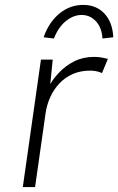

<svg xmlns="http://www.w3.org/2000/svg" viewBox="-20 -763 482 783"><path d="M73 0 147 -520H195L185 -420Q199 -444 220 -466Q247 -495 283 -513Q319 -531 363 -531Q380 -531 394 -528.5Q408 -526 420 -523L396 -465Q383 -471 370.5 -473Q358 -475 348 -475Q308 -475 276.5 -461Q245 -447 222 -422.5Q199 -398 185 -367Q171 -336 166 -302L123 0ZM200 -606 158 -611Q179 -672 222 -707.5Q265 -743 319 -743Q373 -743 406 -707.5Q439 -672 442 -611L398 -606Q395 -651 371 -676.5Q347 -702 313 -702Q279 -702 248 -676.5Q217 -651 200 -606Z"/></svg>

Font: Lexend ExtLt
Style: Italic
Weight: 250
Italic angle: -8.13011°
Designer: Bonnie Shaver-Troup, Thomas Jockin
Foundry: Lexend
Version: Version 1.007